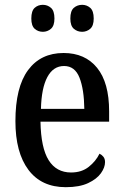

<svg xmlns="http://www.w3.org/2000/svg" viewBox="-20 -767 513 797"><path d="M253 10Q152 10 98 -62Q44 -134 44 -264Q44 -405 96.5 -476Q149 -547 244 -547Q333 -547 383 -485.5Q433 -424 433 -305V-262H148Q150 -153 182 -102Q214 -51 275 -51Q319 -51 348.5 -74.5Q378 -98 393 -129Q402 -125 409 -116.5Q416 -108 416 -94Q416 -72 399 -48Q382 -24 346 -7Q310 10 253 10ZM330 -315Q329 -396 310 -444.5Q291 -493 246 -493Q201 -493 176.5 -447Q152 -401 150 -315ZM321 -635Q301 -635 286.5 -647.5Q272 -660 272 -690Q272 -722 286.5 -734.5Q301 -747 321 -747Q340 -747 354.5 -734.5Q369 -722 369 -690Q369 -660 354.5 -647.5Q340 -635 321 -635ZM158 -635Q138 -635 124 -647.5Q110 -660 110 -690Q110 -722 124 -734.5Q138 -747 158 -747Q177 -747 191.5 -734.5Q206 -722 206 -690Q206 -660 191.5 -647.5Q177 -635 158 -635Z"/></svg>

Font: Noto Serif Khmer Condensed Medium
Style: Regular
Weight: 500
Width: 3
Designer: Danh Hong and the Monotype Design Team
Foundry: Monotype Imaging Inc.
Version: Version 2.004